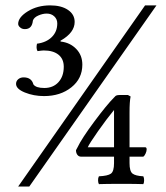

<svg xmlns="http://www.w3.org/2000/svg" viewBox="-20 -677 611 707"><path d="M399.9 -134.8V-272Q372.6 -238.8 340.8 -193.6Q309.1 -148.4 303.2 -134.8ZM457 -100.1V-76.2Q457 -46.4 468 -37.8Q479 -29.3 507.8 -27.8Q510.7 -22 510.7 -13.2Q510.7 -4.4 507.8 1Q479 0 437 0H422.9Q371.1 0 344.2 1Q341.3 -3.9 341.1 -12.7Q340.8 -21.5 344.2 -27.8Q377 -29.3 388.4 -37.6Q399.9 -45.9 399.9 -76.2V-100.1H278.8Q270 -100.1 264.9 -106.9Q259.8 -113.8 259.8 -124L265.1 -133.8Q280.8 -167 327.1 -229.2Q373.5 -291.5 399.9 -317.9L402.8 -320.8Q406.7 -327.1 419.9 -327.1H451.2L460.9 -321.8Q457 -302.7 457 -263.2V-134.8H514.2Q520 -134.8 520 -127Q520 -120.1 516.1 -111.6Q512.2 -103 507.8 -100.1ZM190.9 -590.8Q190.9 -606.4 179.9 -616.7Q168.9 -627 151.9 -627Q137.2 -627 121.1 -619.9Q105 -612.8 101.1 -601.1Q98.1 -569.8 71.8 -569.8Q62.5 -569.8 56.4 -574.2Q50.3 -578.6 48.6 -582.5Q46.9 -586.4 46.9 -588.9Q46.9 -613.3 82.3 -635.3Q117.7 -657.2 165 -657.2Q205.6 -657.2 230.2 -640.6Q254.9 -624 254.9 -596.2Q254.9 -557.1 204.1 -527.8Q202.6 -527.8 202.6 -526.1Q202.6 -524.4 204.1 -523.9Q238.3 -520 260.7 -496.8Q283.2 -473.6 283.2 -439Q283.2 -387.7 242.9 -355.5Q202.6 -323.2 142.1 -323.2Q104 -323.2 71.5 -336.4Q39.1 -349.6 39.1 -368.2Q39.1 -378.4 47.1 -385.3Q55.2 -392.1 66.9 -392.1Q96.2 -392.1 103 -366.2Q112.3 -353 143.1 -353Q175.8 -353 195.3 -374.5Q214.8 -396 214.8 -431.2Q214.8 -460 195.3 -475.6Q175.8 -491.2 141.1 -491.2Q135.3 -491.2 118.2 -488.8Q112.3 -499 116.2 -516.1Q150.4 -520.5 170.7 -540.5Q190.9 -560.5 190.9 -590.8ZM46.9 9.8 514.2 -657.2H556.2L87.9 9.8Z"/></svg>

Font: Common Serif News
Style: Regular
Weight: 450
Designer: Philipp H. Poll, Khaled Hosny
Foundry: Stefan Peev, Context Ltd.
Version: Version 1.026